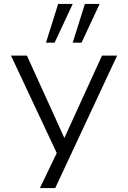

<svg xmlns="http://www.w3.org/2000/svg" viewBox="-20 -777 652 977"><path d="M183 180 283 -28V32L36 -494H117L307 -76H308L499 -494H576L261 180ZM350 -560 412 -757H487L395 -560ZM214 -560 276 -757H350L258 -560Z"/></svg>

Font: Nunito Sans 7pt SemiExpanded Light
Style: Regular
Weight: 300
Width: 6
Designer: Vernon Adams
Foundry: Vernon Adams
Version: Version 3.101;gftools[0.9.27]